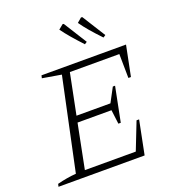

<svg xmlns="http://www.w3.org/2000/svg" viewBox="-156 -1008 1017 1127"><g transform="rotate(-20 352.0 -444.5)"><path d="M15 0 19 -17Q50 -25 79.5 -30Q109 -35 137 -37L259 -612L141 -632L145 -649H673L635 -460H619L617 -610H308L257 -356H469L516 -444H530L487 -228H472L461 -316H249L194 -39H512L579 -210H595L553 0ZM447 -733Q409 -774 382.5 -805Q356 -836 335 -865L364 -889L371 -888L462 -743ZM563 -733Q524 -774 497.5 -805Q471 -836 451 -865L479 -889L487 -888L578 -743Z"/></g></svg>

Font: Piazzolla Thin Thin
Style: Italic
Weight: 250
Italic angle: -11.3°
Version: Version 2.005